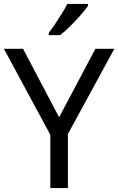

<svg xmlns="http://www.w3.org/2000/svg" viewBox="-20 -964 606 984"><path d="M283 -363 469 -714H566L328 -277V0H238V-273L0 -714H98ZM431 -934Q419 -916 394 -887.5Q369 -859 340.5 -830.5Q312 -802 288 -784H230V-796Q245 -815 262.5 -841Q280 -867 297 -894.5Q314 -922 325 -944H431Z"/></svg>

Font: Noto Sans Bengali UI
Style: Regular
Weight: 400
Designer: Jelle Bosma - Monotype Design Team
Foundry: Monotype Imaging Inc.
Version: Version 2.003; ttfautohint (v1.8.4.7-5d5b)